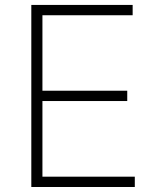

<svg xmlns="http://www.w3.org/2000/svg" viewBox="-20 -747 628 767"><path d="M105.1 0V-727.3H509.9V-686.1H149.5V-384.6H488.3V-343.4H149.5V-41.2H518.5V0Z"/></svg>

Font: Inter UI Extra Light
Style: Regular
Weight: 200
Designer: Rasmus Andersson
Foundry: rsms
Version: 3.2;8d6f07862